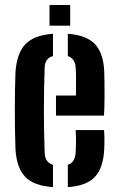

<svg xmlns="http://www.w3.org/2000/svg" viewBox="-20 -743 474 770"><path d="M42 -145.5Q41 -175 40.2 -216Q39.5 -257 39.5 -301.2Q39.5 -345.5 40.2 -385.5Q41 -425.5 42 -453Q47 -529.5 82.2 -566Q117.5 -602.5 192.5 -607.5V-518Q159.5 -510 159 -469.5Q156 -377.5 156 -300Q156 -222.5 159 -133Q159.5 -91.5 192.5 -82V7.5Q114.5 2 80.5 -34.5Q46.5 -71 42 -145.5ZM204.5 -279.5V-360H284.5Q285 -394.5 285 -426.8Q285 -459 283.5 -469.5Q282 -508.5 252 -518V-607.5Q327 -602 360.8 -566.2Q394.5 -530.5 398 -457.5Q398.5 -445.5 399 -415.8Q399.5 -386 399.2 -349Q399 -312 397 -279.5ZM252 7.5V-82Q281.5 -91 283.5 -133.5Q284.5 -148.5 284.8 -170.5Q285 -192.5 283.5 -221.5H397Q398.5 -210 398.8 -186Q399 -162 398 -145.5Q394.5 -70 360.8 -33.8Q327 2.5 252 7.5ZM178.5 -640V-723H261.5V-640Z"/></svg>

Font: Big Shoulders Stencil Text
Style: Bold
Weight: 700
Designer: Patric King
Foundry: XO Type Co
Version: Version 1.000